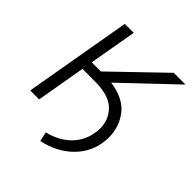

<svg xmlns="http://www.w3.org/2000/svg" viewBox="-186 -642 890 890"><g transform="rotate(45 258.5 -197.5)"><path d="M515.1 -528.3H438L194.8 -293.9H134.8L175.8 -528.3H117.2L25.4 0H84L126 -242.2L218.8 -241.7C274.9 -240.2 315.4 -226.6 340.8 -200.7C366.7 -174.3 379.4 -143.1 379.4 -106.4C379.4 -97.7 378.9 -88.9 377.4 -79.6C366.2 3.9 307.1 63.5 213.9 86.4L224.1 132.8C282.2 120.6 330.6 95.7 369.6 58.1C408.2 20 430.7 -25.9 436 -79.1C437 -87.9 437.5 -96.7 437.5 -105C437.5 -150.9 423.3 -191.4 396 -226.6C368.2 -261.2 324.7 -282.7 265.1 -291Z"/></g></svg>

Font: Roboto Light
Style: Italic
Weight: 300
Italic angle: -12°
Designer: Google
Version: Version 2.137; 2017